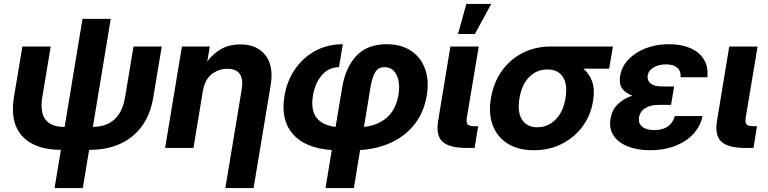

<svg xmlns="http://www.w3.org/2000/svg" viewBox="-20 -752 3906 976"><path d="M257.3 204.1 289.6 9.8Q156.7 9.3 93.3 -59.8Q29.8 -128.9 50.8 -257.8L93.8 -515.6H237.8L195.3 -259.8Q169.9 -106.9 306.6 -106.9H308.6L399.4 -656.2H543L452.1 -106.9Q591.3 -108.4 616.2 -259.8L658.7 -515.6H802.2L759.3 -257.8Q738.3 -128.9 653.3 -59.6Q568.4 9.8 435.1 9.8H433.1L400.9 204.1Z M1010.7 -286.6 963.4 0H819.3L904.8 -515.6H1046.4L1033.7 -439.9Q1065.9 -481.9 1106.9 -504.2Q1147.9 -526.4 1201.2 -526.4Q1285.6 -526.4 1328.9 -471.7Q1372.1 -417 1356 -319.3L1269 204.1H1125.5L1208.5 -296.4Q1226.1 -402.3 1135.3 -402.3Q1090.8 -402.3 1055.7 -374.5Q1020.5 -346.7 1010.7 -286.6Z M1634.8 204.1 1666.5 10.7Q1532.7 2 1469.2 -69.8Q1405.8 -141.6 1425.8 -263.2Q1438.5 -340.3 1479.5 -399.9Q1520.5 -459.5 1583 -493.4Q1645.5 -527.3 1722.7 -527.3L1703.1 -410.6Q1651.9 -410.6 1616.7 -370.6Q1581.5 -330.6 1570.8 -265.6Q1559.1 -192.9 1588.9 -153.8Q1618.7 -114.7 1686 -106.9L1719.2 -306.6Q1736.3 -409.2 1791.7 -468.3Q1847.2 -527.3 1945.8 -527.3Q2019 -527.3 2069.3 -493.9Q2119.6 -460.4 2140.9 -401.6Q2162.1 -342.8 2149.4 -266.1Q2135.7 -184.6 2090.6 -124.5Q2045.4 -64.5 1973.9 -29.8Q1902.3 4.9 1810.5 10.7L1778.8 204.1ZM1830.1 -106.9Q1902.3 -114.7 1947.8 -155.5Q1993.2 -196.3 2005.4 -269.5Q2015.6 -330.6 1996.1 -370.6Q1976.6 -410.6 1934.6 -410.6Q1901.4 -410.6 1886.5 -383.8Q1871.6 -356.9 1864.3 -314.5Z M2351.1 0Q2262.7 0 2228.8 -32.5Q2194.8 -64.9 2207.5 -139.6L2269.5 -515.6H2413.6L2353 -153.3Q2349.1 -129.4 2357.4 -119.9Q2365.7 -110.4 2390.1 -110.4H2410.6L2392.6 0ZM2308.1 -579.1 2350.6 -731.9H2477.1L2394 -579.1Z M2693.8 11.7Q2615.7 11.7 2562.3 -21Q2508.8 -53.7 2485.6 -113Q2462.4 -172.4 2475.6 -252.4Q2488.8 -332 2531 -391.4Q2573.2 -450.7 2637.2 -483.2Q2701.2 -515.6 2779.3 -515.6H3095.7L3076.7 -402.8H2945.3Q2976.1 -377.4 2990.2 -336.9Q3004.4 -296.4 2994.6 -237.8Q2982.9 -165.5 2941.2 -109.1Q2899.4 -52.7 2835.7 -20.5Q2772 11.7 2693.8 11.7ZM2763.7 -398.9H2761.2Q2709 -398.9 2670.7 -361.1Q2632.3 -323.2 2620.6 -252.4Q2608.9 -181.6 2634 -143.3Q2659.2 -105 2711.4 -105Q2764.2 -105 2803.5 -143.6Q2842.8 -182.1 2854.5 -252.4Q2866.2 -323.2 2841.1 -361.1Q2815.9 -398.9 2763.7 -398.9Z M3285.6 11.7Q3221.7 11.7 3172.9 -7.1Q3124 -25.9 3099.6 -61.5Q3075.2 -97.2 3083.5 -148.4Q3091.3 -194.8 3121.3 -223.1Q3151.4 -251.5 3194.8 -266.1Q3159.2 -278.3 3142.6 -302Q3126 -325.7 3132.3 -365.7Q3140.6 -414.6 3175.5 -450.7Q3210.4 -486.8 3263.7 -507.1Q3316.9 -527.3 3380.4 -527.3Q3442.4 -527.3 3488.3 -507.8Q3534.2 -488.3 3557.6 -450.7Q3581.1 -413.1 3575.7 -359.4H3439.5Q3442.4 -390.6 3422.6 -407.7Q3402.8 -424.8 3365.2 -424.8Q3329.1 -424.8 3302.7 -409.4Q3276.4 -394 3272.5 -367.7Q3268.6 -344.2 3286.6 -328.4Q3304.7 -312.5 3345.7 -312.5H3406.7L3402.3 -285.6L3391.1 -218.8H3327.1Q3288.1 -218.8 3261 -202.9Q3233.9 -187 3228.5 -155.8Q3223.6 -125.5 3244.4 -108.2Q3265.1 -90.8 3305.7 -90.8Q3390.6 -90.8 3410.2 -162.1H3551.3Q3540 -108.9 3503.2 -69.8Q3466.3 -30.8 3410.4 -9.5Q3354.5 11.7 3285.6 11.7Z M3768.6 0Q3680.2 0 3646.2 -32.5Q3612.3 -64.9 3625 -139.6L3687 -515.6H3831.1L3770.5 -153.3Q3766.6 -129.4 3774.9 -119.9Q3783.2 -110.4 3807.6 -110.4H3828.1L3810.1 0Z"/></svg>

Font: Inter Display
Style: Bold Italic
Weight: 700
Italic angle: -9.39999°
Designer: Rasmus Andersson
Foundry: rsms
Version: Version 4.000;git-a52131595